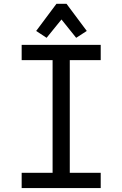

<svg xmlns="http://www.w3.org/2000/svg" viewBox="-20 -962 626 982"><path d="M165 -803.7 268.6 -942.4H320.3L423.8 -803.7L369.6 -768.6L294.4 -862.3L218.3 -768.6ZM90.8 0V-78.1H249V-654.3H90.8V-732.4H495.1V-654.3H336.9V-78.1H495.1V0Z"/></svg>

Font: Consola Mono
Style: Book
Weight: 400
Monospace: yes
Version: Version 2.001